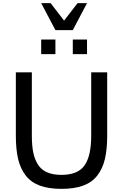

<svg xmlns="http://www.w3.org/2000/svg" viewBox="-20 -1179 776 1213"><path d="M368.2 14.2H369.1Q288.1 14.2 232.4 -6.1Q176.8 -26.4 143.1 -69.3Q109.4 -112.3 94.7 -173.6Q80.1 -234.9 80.1 -321.8V-722.2H181.2V-321.8Q181.2 -260.7 189.7 -217.5Q198.2 -174.3 218.8 -140.9Q239.3 -107.4 276.4 -90.8Q313.5 -74.2 368.2 -74.2Q471.7 -74.2 513.9 -133.8Q556.2 -193.4 556.2 -321.8V-722.2H657.2V-321.8Q657.2 -234.9 642.6 -173.6Q627.9 -112.3 594.2 -69.3Q560.5 -26.4 504.9 -6.1Q449.2 14.2 368.2 14.2ZM330.1 -836.9H240.2V-929.2H330.1ZM529.8 -836.9H439.9V-929.2H529.8ZM529.8 -1159.2 439.9 -988.8H330.1L240.2 -1159.2H299.8L384.8 -1048.8L470.2 -1159.2Z"/></svg>

Font: Perun
Style: Regular
Weight: 400
Version: Version 1.0000